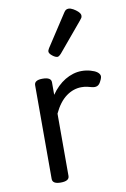

<svg xmlns="http://www.w3.org/2000/svg" viewBox="-94 -894 633 965"><g transform="rotate(-10 222.5 -412.0)"><path d="M136 15Q115 15 104.5 8.5Q94 2 94 -11V-489Q94 -502 104.5 -508.5Q115 -515 136 -515Q158 -515 169 -508.5Q180 -502 180 -489V-425Q195 -447 213 -464.5Q231 -482 251 -494Q271 -506 292.5 -512.5Q314 -519 336 -519Q359 -519 380.5 -513Q402 -507 413 -499Q424 -491 427 -481Q430 -471 419 -451Q412 -436 401 -431Q390 -426 374 -430Q363 -433 350.5 -436Q338 -439 321 -439Q301 -439 281.5 -432.5Q262 -426 243.5 -412.5Q225 -399 209 -378Q193 -357 180 -329V-11Q180 2 169 8.5Q158 15 136 15ZM230 -610Q219 -610 204 -622Q189 -634 189 -644Q189 -647 190 -650Q191 -653 195 -660L302 -824Q307 -832 312.5 -835.5Q318 -839 326 -839Q336 -839 349.5 -831.5Q363 -824 373.5 -813.5Q384 -803 384 -794Q384 -787 381.5 -782.5Q379 -778 372 -770L249 -623Q237 -610 230 -610Z"/></g></svg>

Font: Playwrite CL
Style: Regular
Weight: 400
Designer: Veronika Burian, José Scaglione
Foundry: TypeTogether
Version: Version 1.002